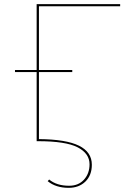

<svg xmlns="http://www.w3.org/2000/svg" viewBox="-20 -678 630 922"><path d="M167 -648V-342H327V-332H167V-10Q297 -9 359 21.5Q421 52 421 113Q421 164 390 194Q359 224 310 224Q248 224 209 192L216 184Q252 214 312 214Q357 214 383.5 184.5Q410 155 410 111Q410 59 353 29.5Q296 0 162 0H156V-332H52V-342H156V-658H557V-648Z"/></svg>

Font: Ysabeau SC Hairline
Style: Regular
Weight: 100
Designer: Christian Thalmann (Catharsis Fonts)
Version: Version 0.003